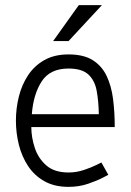

<svg xmlns="http://www.w3.org/2000/svg" viewBox="-20 -720 509 748"><path d="M247 8Q192 8 153 -14Q114 -36 89.5 -73Q65 -110 53.5 -156Q42 -202 42 -250Q42 -298 53.5 -344Q65 -390 89.5 -427Q114 -464 153 -486Q192 -508 247 -508Q306 -508 341.5 -485.5Q377 -463 395.5 -424Q414 -385 420.5 -334Q427 -283 427 -225H102Q102 -185 115.5 -144Q129 -103 160.5 -75.5Q192 -48 247 -48Q278 -48 307.5 -58Q337 -68 356 -77.5Q375 -87 375 -87L402 -39Q402 -39 380 -27.5Q358 -16 323 -4Q288 8 247 8ZM247 -453Q175 -453 142.5 -403Q110 -353 104 -275H365Q364 -327 356.5 -367Q349 -407 324 -430Q299 -453 247 -453ZM377 -700 247 -560H187L287 -700Z"/></svg>

Font: Epunda Sans Light
Style: Regular
Weight: 300
Designer: Simon Atzbach
Foundry: typofactur
Version: Version 2.204; ttfautohint (v1.8.4.7-5d5b)